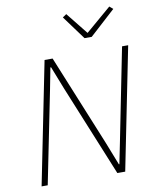

<svg xmlns="http://www.w3.org/2000/svg" viewBox="-99 -1006 879 1081"><g transform="rotate(-10 340.5 -465.5)"><path d="M483 0 270 -521 219 -651H215L191 -527L85 0H50L190 -698H236L449 -177L500 -47H503L528 -171L633 -698H668L528 0ZM474 -780H433L333 -916L355 -931L455 -806L601 -931L621 -914Z"/></g></svg>

Font: IBM Plex Sans ExtraLight
Style: Italic
Weight: 250
Italic angle: -11.31°
Designer: Mike Abbink, Paul van der Laan, Pieter van Rosmalen
Foundry: Bold Monday
Version: Version 3.201